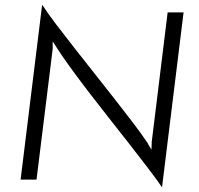

<svg xmlns="http://www.w3.org/2000/svg" viewBox="-20 -767 852 820"><path d="M764 -714 672 33Q648 -2 611 -50.5Q574 -99 531 -154Q488 -209 442.5 -266.5Q397 -324 355 -379Q313 -434 278.5 -481.5Q244 -529 222 -564Q220 -568 214.5 -575.5Q209 -583 205 -590V-558L136 0H68L160 -747Q184 -710 220.5 -662Q257 -614 299.5 -560Q342 -506 387 -449Q432 -392 474 -338.5Q516 -285 552 -237.5Q588 -190 611 -155Q613 -150 618 -142.5Q623 -135 627 -128L628 -161L696 -714Z"/></svg>

Font: Josefin Sans
Style: Italic
Weight: 400
Italic angle: -7.5°
Designer: Santiago Orozco
Foundry: Typemade